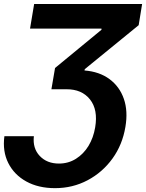

<svg xmlns="http://www.w3.org/2000/svg" viewBox="-22 -748 748 983"><path d="M0.5 -50.8H151.4Q144.5 11.2 181.4 50.3Q218.3 89.4 279.8 89.4Q328.1 89.4 366.9 64.9Q405.8 40.5 431.2 -1.2Q456.5 -43 465.3 -96.2Q480.5 -186.5 438.7 -239Q397 -291.5 317.9 -291H241.2L259.8 -399.9L497.6 -595.7V-601.6H131.8L152.8 -727.5H705.6L688 -619.1L412.1 -394L410.6 -387.2Q486.8 -381.3 538.6 -343Q590.3 -304.7 612.1 -241.9Q633.8 -179.2 620.1 -98.6Q605 -7.3 554 63.5Q502.9 134.3 426.5 174.8Q350.1 215.3 259.8 215.3Q174.8 215.3 112.8 181.2Q50.8 147 20.5 86.9Q-9.8 26.9 0.5 -50.8Z"/></svg>

Font: Inter
Style: Bold Italic
Weight: 700
Italic angle: -9.39999°
Designer: Rasmus Andersson
Foundry: rsms
Version: Version 4.001;git-9221beed3